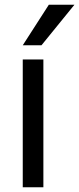

<svg xmlns="http://www.w3.org/2000/svg" viewBox="-20 -785 334 810"><path d="M155 -594H76L186 -765H294ZM163 5H76V-534H163Z"/></svg>

Font: LXGW 975 Gothic SC
Style: Regular
Weight: 400
Version: Version 2.01;February 25, 2021